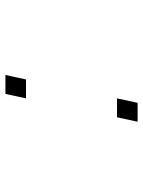

<svg xmlns="http://www.w3.org/2000/svg" viewBox="68 -582 515 690"><g transform="rotate(-90 325.0 -237.5)"><path d="M316 -401 332 -475H400L384 -401ZM232 0 248 -74H316L300 0Z"/></g></svg>

Font: Azeret Mono Thin Thin
Style: Italic
Weight: 250
Italic angle: -12°
Version: Version 1.002